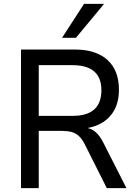

<svg xmlns="http://www.w3.org/2000/svg" viewBox="-20 -976 709 996"><path d="M89 0V-719H369Q478 -719 537.5 -665Q597 -611 597 -510Q597 -449 573 -405Q549 -361 504 -336Q459 -311 396 -308L402 -315L419 -314Q450 -312 473.5 -293Q497 -274 517 -234L636 0H534L420 -227Q406 -255 389 -270.5Q372 -286 350.5 -291.5Q329 -297 300 -297H181V0ZM181 -375H357Q432 -375 469 -408.5Q506 -442 506 -508Q506 -573 468.5 -605.5Q431 -638 355 -638H181ZM302 -780 416 -956H520L374 -780Z"/></svg>

Font: Nunitoga
Style: Medium
Weight: 500
Designer: Vernon Adams
Foundry: Vernon Adams
Version: Version 1.0